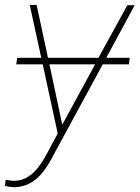

<svg xmlns="http://www.w3.org/2000/svg" viewBox="-48 -549 569 782"><path d="M147.5 -313.5H353L470.7 -527.8H500.5L384.8 -313.5H480.5L477.1 -287.1H370.6L157.7 105L141.6 131.3Q89.8 211.9 10.7 213.4Q-7.8 213.4 -27.8 208L-24.9 183.1Q0 187.5 7.8 187.5Q45.9 187.5 77.6 163.1Q109.4 138.7 139.2 84L187 -5.4L126 -287.1H18.1L22 -313.5H120.1L73.2 -528.8H101.1ZM339.4 -287.1H153.3L205.6 -41Z"/></svg>

Font: Roboto Thin
Style: Italic
Weight: 250
Italic angle: -12°
Designer: Google
Version: Version 2.134; 2016